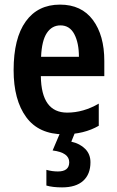

<svg xmlns="http://www.w3.org/2000/svg" viewBox="-20 -572 508 832"><path d="M240 -552Q333 -552 382.5 -485.5Q432 -419 432 -308V-242H157Q159 -84 271 -84Q341 -84 408 -123V-27Q344 10 257 10Q148 10 93.5 -64.5Q39 -139 39 -268Q39 -406 91.5 -479Q144 -552 240 -552ZM242 -462Q205 -462 183 -429Q161 -396 158 -326H322Q322 -386 302 -424Q282 -462 242 -462ZM372 131Q372 183 340.5 211.5Q309 240 249 240Q208 240 181 232V164Q206 171 231 171Q280 171 280 131Q280 89 208 80L242 0H306L289 42Q326 50 349 73Q372 96 372 131Z"/></svg>

Font: Avrile Sans Condensed SemiBold
Style: Regular
Weight: 600
Width: 3
Designer: Monotype Design Team
Foundry: Monotype Imaging Inc.
Version: Version 2.001;September 10, 2019;FontCreator 11.5.0.2425 64-